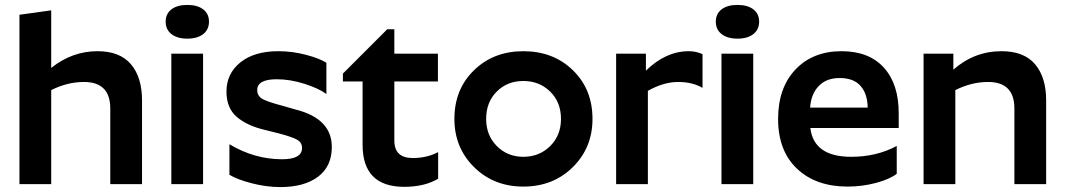

<svg xmlns="http://www.w3.org/2000/svg" viewBox="-20 -748 4326 780"><path d="M321 -415Q254 -415 188 -382V0H59V-688L188 -706V-472Q273 -540 376 -540Q467 -540 512 -487Q557 -434 557 -340V0H428V-307Q428 -415 321 -415Z M676 -530H805V0H676ZM805.5 -609.5Q782 -591 741 -591Q700 -591 676.5 -609.5Q653 -628 653 -660Q653 -692 676.5 -710Q700 -728 741 -728Q782 -728 805.5 -710Q829 -692 829 -660Q829 -628 805.5 -609.5Z M1181 -303Q1328 -266 1328 -151Q1328 -72 1272 -30Q1216 12 1119 12Q1062 12 1002.5 -3.5Q943 -19 912 -38V-162Q1014 -101 1126 -101Q1207 -101 1207 -147Q1207 -170 1185 -181.5Q1163 -193 1109 -207L1057 -220Q984 -237 942 -273Q900 -309 900 -376Q900 -449 956.5 -494.5Q1013 -540 1111 -540Q1167 -540 1222.5 -525.5Q1278 -511 1306 -493V-366Q1275 -389 1217 -407.5Q1159 -426 1104 -426Q1025 -426 1025 -382Q1025 -357 1048 -345Q1071 -333 1129 -318Z M1760 -22Q1705 11 1622 11Q1453 11 1453 -160V-417H1373V-449L1553 -629H1582V-530H1759V-417H1582V-177Q1582 -106 1657 -106Q1714 -106 1760 -130Z M2106 10Q2227 10 2307 -69Q2387 -148 2387 -265Q2387 -385 2307.5 -462.5Q2228 -540 2106 -540Q1985 -540 1905.5 -462.5Q1826 -385 1826 -265Q1826 -148 1906 -69Q1986 10 2106 10ZM2106 -111Q2042 -111 1998.5 -154.5Q1955 -198 1955 -265Q1955 -333 1998 -376Q2041 -419 2106 -419Q2171 -419 2215 -376Q2259 -333 2259 -265Q2259 -198 2215 -154.5Q2171 -111 2106 -111Z M2483 -530H2604V-461Q2685 -540 2778 -540Q2808 -540 2834 -528V-391Q2793 -415 2735 -415Q2676 -415 2612 -379V0H2483Z M2911 -530H3040V0H2911ZM3040.5 -609.5Q3017 -591 2976 -591Q2935 -591 2911.5 -609.5Q2888 -628 2888 -660Q2888 -692 2911.5 -710Q2935 -728 2976 -728Q3017 -728 3040.5 -710Q3064 -692 3064 -660Q3064 -628 3040.5 -609.5Z M3623 -42Q3595 -20 3539 -5Q3483 10 3423 10Q3295 10 3218 -62.5Q3141 -135 3141 -265Q3141 -391 3211.5 -465.5Q3282 -540 3399 -540Q3510 -540 3570.5 -473.5Q3631 -407 3631 -288V-228H3272Q3286 -111 3438 -111Q3541 -111 3623 -155ZM3391 -431Q3337 -431 3306 -398.5Q3275 -366 3271 -311H3505Q3504 -367 3476 -399Q3448 -431 3391 -431Z M3994 -415Q3927 -415 3861 -382V0H3732V-530H3853V-465Q3938 -540 4049 -540Q4140 -540 4185 -487Q4230 -434 4230 -340V0H4101V-307Q4101 -415 3994 -415Z"/></svg>

Font: Roundo SemiBold
Style: Regular
Weight: 600
Designer: Namrata Goyal (Gurmukhi), Shiva Nallaperumal (Latin)
Foundry: Indian Type Foundry
Version: Version 1.000;PS 1.0;hotconv 1.0.88;makeotf.lib2.5.647800